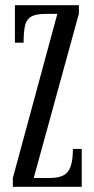

<svg xmlns="http://www.w3.org/2000/svg" viewBox="-20 -720 364 740"><path d="M29.5 0V-34L201 -666.5H156.5Q117.5 -666.5 99.5 -655.5Q81.5 -644.5 76.2 -620.2Q71 -596 71 -555.5H37.5V-700H284V-667L110 -34H172Q224 -34 242.5 -59.5Q261 -85 261 -146H295V0Z"/></svg>

Font: Imbue 10pt
Style: Regular
Weight: 400
Designer: Tyler Finck
Foundry: Etcetera Type Company
Version: Version 1.102; ttfautohint (v1.8.3)